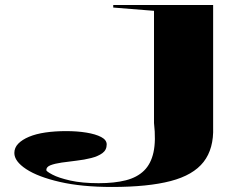

<svg xmlns="http://www.w3.org/2000/svg" viewBox="-20 -728 967 763"><path d="M425 15Q305 15 218 -5Q131 -25 84 -56Q37 -87 37 -120Q37 -141 52.5 -157Q68 -173 95.5 -184.5Q123 -196 160.5 -201.5Q198 -207 243 -207Q287 -207 323.5 -201Q360 -195 382 -183.5Q404 -172 404 -154Q404 -132 387 -119.5Q370 -107 342.5 -100Q315 -93 284 -89.5Q253 -86 225.5 -82Q198 -78 181 -71.5Q164 -65 164 -52Q164 -47 188.5 -34Q213 -21 259.5 -10.5Q306 0 372 0Q435 0 480 -11.5Q525 -23 552.5 -50Q580 -77 590 -123Q600 -169 592 -239V-685L430 -698V-708H827V-223Q830 -137 789 -84.5Q748 -32 658 -8.5Q568 15 425 15Z"/></svg>

Font: Kalnia Expanded
Style: Regular
Weight: 400
Width: 7
Designer: Frida Medrano
Foundry: Frida Medrano
Version: Version 1.105